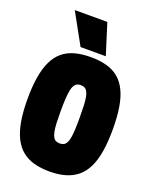

<svg xmlns="http://www.w3.org/2000/svg" viewBox="-171 -1033 907 1136"><g transform="rotate(20 282.5 -464.5)"><path d="M284 -167Q298 -167 308 -172Q318 -177 325 -189Q332 -201 336 -222Q340 -243 341.5 -275Q343 -307 343 -351Q343 -395 341.5 -427Q340 -459 336 -479.5Q332 -500 325 -512Q318 -524 308 -529Q298 -534 284 -534Q270 -534 260 -529Q250 -524 243 -512Q236 -500 232 -479Q228 -458 226 -426Q224 -394 224 -350Q224 -305 225.5 -273Q227 -241 231.5 -220Q236 -199 243 -187.5Q250 -176 260 -171.5Q270 -167 284 -167ZM283 10Q229 10 185.5 -2Q142 -14 110 -40Q78 -66 57 -108Q36 -150 25.5 -209.5Q15 -269 15 -349Q15 -428 25 -488Q35 -548 55.5 -590.5Q76 -633 108 -659.5Q140 -686 184 -698Q228 -710 284 -710Q340 -710 383.5 -698Q427 -686 458.5 -660Q490 -634 510.5 -592.5Q531 -551 541 -491.5Q551 -432 551 -353Q551 -273 541 -212.5Q531 -152 510 -109.5Q489 -67 457 -41Q425 -15 381.5 -2.5Q338 10 283 10ZM205 -745 98 -939H303L364 -745Z"/></g></svg>

Font: Georama SemiCondensed Black
Style: Regular
Weight: 900
Width: 4
Designer: Jean-Baptiste Levee
Foundry: Production Type
Version: Version 1.001